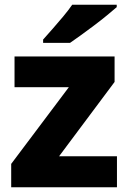

<svg xmlns="http://www.w3.org/2000/svg" viewBox="-20 -786 539 806"><path d="M27 0V-98L269 -420H41V-549H461V-442L228 -130H471V0ZM470 -756Q454 -742 429 -721.5Q404 -701 375.5 -679.5Q347 -658 320 -638.5Q293 -619 274 -606H161V-620Q178 -639 200.5 -664.5Q223 -690 245.5 -717Q268 -744 283 -766H470Z"/></svg>

Font: Noto Sans Symbols ExtraBold
Style: Regular
Weight: 800
Version: Version 2.002